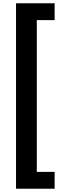

<svg xmlns="http://www.w3.org/2000/svg" viewBox="-20 -886 394 1174"><path d="M314 268V165H205V-763H314V-866H78V268Z"/></svg>

Font: Noto Sans Telugu UI
Style: Bold
Weight: 700
Designer: Jelle Bosma - Monotype Design Team
Foundry: Monotype Imaging Inc.
Version: Version 2.005